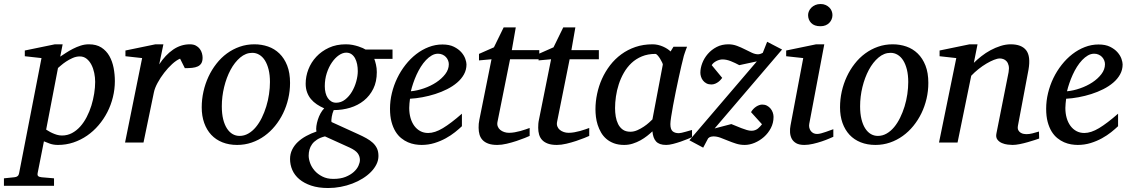

<svg xmlns="http://www.w3.org/2000/svg" viewBox="-116 -717 5686 966"><path d="M362.8 -305.2Q362.8 -327.1 358.2 -349.9Q353.5 -372.6 344 -391.1Q334.5 -409.7 319.8 -421.4Q305.2 -433.1 285.2 -433.1Q267.1 -433.1 249 -425Q231 -417 216.1 -407Q201.2 -397 190.4 -387.5Q179.7 -377.9 175.8 -375L116.2 -64.9Q120.6 -62.5 128.7 -57.4Q136.7 -52.2 147.5 -47.4Q158.2 -42.5 170.4 -38.8Q182.6 -35.2 195.8 -35.2Q223.1 -35.2 246.1 -47.4Q269 -59.6 287.6 -80.3Q306.2 -101.1 320.3 -128.4Q334.5 -155.8 343.8 -185.8Q353 -215.8 357.9 -246.6Q362.8 -277.3 362.8 -305.2ZM461.9 -309.1Q461.9 -268.1 452.1 -228.3Q442.4 -188.5 424.1 -152.8Q405.8 -117.2 379.9 -86.9Q354 -56.6 322.3 -34.7Q290.5 -12.7 253.4 -0.2Q216.3 12.2 175.8 12.2Q153.3 12.2 135.3 5.9Q117.2 -0.5 105 -5.9L73.2 154.8Q71.3 163.1 75.4 168.2Q79.6 173.3 92.8 174.8L155.8 180.2V217.8H-96.2V180.2L-43.9 174.8Q-22.9 173.3 -20 154.8L92.8 -424.8L8.8 -434.1V-462.9L160.2 -494.1H199.2L187 -432.1Q199.7 -440.4 216.1 -451.2Q232.4 -461.9 251 -471.4Q269.5 -481 289.8 -487.5Q310.1 -494.1 331.1 -494.1Q369.1 -494.1 394.3 -477.8Q419.4 -461.4 434.3 -435.1Q449.2 -408.7 455.6 -375.5Q461.9 -342.3 461.9 -309.1Z M903.3 -426.8Q903.3 -409.2 897 -398.7Q890.6 -388.2 878.9 -382.8Q867.2 -377.4 850.8 -375.7Q834.5 -374 814 -374L790 -421.9Q771.5 -414.1 750.2 -394.8Q729 -375.5 710 -350.8Q690.9 -326.2 676.8 -300Q662.6 -273.9 658.2 -252L606 0H513.2L599.1 -424.8L515.1 -434.1V-462.9L666 -494.1H706.1L685.1 -393.1Q715.8 -440.4 754.9 -467.3Q793.9 -494.1 839.4 -494.1Q857.4 -494.1 869.6 -487.5Q881.8 -481 889.4 -470.7Q897 -460.4 900.1 -448.7Q903.3 -437 903.3 -426.8Z M1242.2 -304.2Q1242.2 -339.8 1235.4 -367.2Q1228.5 -394.5 1216.8 -413.1Q1205.1 -431.6 1188.7 -441.4Q1172.4 -451.2 1153.3 -451.2Q1120.6 -451.2 1092.5 -427.5Q1064.5 -403.8 1043.9 -365.5Q1023.4 -327.1 1011.7 -279.1Q1000 -231 1000 -182.1Q1000 -145 1006.8 -117.2Q1013.7 -89.4 1025.9 -70.6Q1038.1 -51.8 1054.2 -42.5Q1070.3 -33.2 1089.4 -33.2Q1112.8 -33.2 1133.5 -45.2Q1154.3 -57.1 1171.1 -77.4Q1188 -97.7 1201.2 -124.5Q1214.4 -151.4 1223.6 -181.4Q1232.9 -211.4 1237.5 -243.2Q1242.2 -274.9 1242.2 -304.2ZM1343.3 -299.8Q1343.3 -259.3 1334.2 -220.5Q1325.2 -181.6 1308.3 -147Q1291.5 -112.3 1267.8 -83.3Q1244.1 -54.2 1214.6 -33Q1185.1 -11.7 1150.4 0.2Q1115.7 12.2 1077.1 12.2Q1036.1 12.2 1002.9 -1Q969.7 -14.2 946.8 -38.8Q923.8 -63.5 911.4 -98.4Q898.9 -133.3 898.9 -176.8Q898.9 -217.3 907.7 -256.6Q916.5 -295.9 932.9 -331.1Q949.2 -366.2 972.7 -396.2Q996.1 -426.3 1025.6 -448Q1055.2 -469.7 1090.1 -481.9Q1125 -494.1 1164.1 -494.1Q1200.2 -494.1 1232.7 -482.9Q1265.1 -471.7 1289.8 -447.8Q1314.5 -423.8 1328.9 -387.2Q1343.3 -350.6 1343.3 -299.8Z M1694.8 87.9Q1694.8 69.8 1684.1 54.7Q1673.3 39.6 1644 25.9L1519 -30.8Q1495.1 -24.9 1479.2 -14.6Q1463.4 -4.4 1454.1 8.5Q1444.8 21.5 1440.9 36.1Q1437 50.8 1437 65.9Q1437 83 1444.3 103.5Q1451.7 124 1467 141.6Q1482.4 159.2 1505.9 171.1Q1529.3 183.1 1561 183.1Q1597.2 183.1 1622.6 172.9Q1647.9 162.6 1664.1 147.9Q1680.2 133.3 1687.5 116.9Q1694.8 100.6 1694.8 87.9ZM1684.1 -358.9Q1684.1 -377.4 1680.7 -394.3Q1677.2 -411.1 1670.2 -424.1Q1663.1 -437 1652.1 -444.6Q1641.1 -452.1 1626 -452.1Q1607.9 -452.1 1588.9 -439Q1569.8 -425.8 1554 -402.8Q1538.1 -379.9 1528.1 -349.1Q1518.1 -318.4 1518.1 -283.2Q1518.1 -265.1 1522 -249.8Q1525.9 -234.4 1533.4 -223.4Q1541 -212.4 1551.5 -206.3Q1562 -200.2 1575.2 -200.2Q1600.1 -200.2 1620.4 -216.1Q1640.6 -231.9 1654.8 -255.9Q1668.9 -279.8 1676.5 -307.6Q1684.1 -335.4 1684.1 -358.9ZM1767.1 -420.9Q1771.5 -409.7 1775.6 -392.1Q1779.8 -374.5 1779.8 -354Q1779.8 -306.2 1762.2 -270.5Q1744.6 -234.9 1714.8 -210.9Q1685.1 -187 1645.8 -175Q1606.4 -163.1 1563 -163.1Q1559.6 -155.8 1557.1 -147Q1554.7 -138.2 1553.2 -129.6Q1551.8 -121.1 1551.3 -114Q1550.8 -106.9 1552.2 -103L1686 -42Q1709 -31.7 1727.8 -21.2Q1746.6 -10.7 1760 1.7Q1773.4 14.2 1780.8 30Q1788.1 45.9 1788.1 67.9Q1788.1 89.4 1778.1 109.6Q1768.1 129.9 1750.7 147.7Q1733.4 165.5 1709.2 180.7Q1685.1 195.8 1657 206.5Q1628.9 217.3 1597.9 223.1Q1566.9 229 1535.2 229Q1485.8 229 1449.7 216.8Q1413.6 204.6 1389.9 184.6Q1366.2 164.6 1354.7 138.2Q1343.3 111.8 1343.3 83Q1343.3 57.6 1353.8 36.1Q1364.3 14.6 1382.3 -2.4Q1400.4 -19.5 1424.6 -32.7Q1448.7 -45.9 1476.1 -55.2Q1473.6 -66.9 1475.8 -82.8Q1478 -98.6 1483.2 -115Q1488.3 -131.3 1496.6 -146.5Q1504.9 -161.6 1515.1 -171.9Q1495.1 -180.7 1478 -192.1Q1460.9 -203.6 1448.5 -218.5Q1436 -233.4 1429 -252.7Q1421.9 -272 1421.9 -295.9Q1421.9 -332.5 1435.5 -367.9Q1449.2 -403.3 1475.3 -431.4Q1501.5 -459.5 1538.8 -476.8Q1576.2 -494.1 1624 -494.1Q1642.1 -494.1 1658 -491Q1673.8 -487.8 1686.8 -483.6Q1699.7 -479.5 1709.2 -475.1Q1718.8 -470.7 1723.1 -467.8H1858.9V-420.9Z M2142.1 -394Q2142.1 -403.8 2138.2 -413.3Q2134.3 -422.9 2127.4 -430.2Q2120.6 -437.5 2110.4 -442.1Q2100.1 -446.8 2087.9 -446.8Q2071.3 -446.8 2056.2 -438Q2041 -429.2 2027.1 -414.6Q2013.2 -399.9 2001.2 -380.9Q1989.3 -361.8 1979.7 -340.8Q1970.2 -319.8 1962.9 -298.3Q1955.6 -276.9 1951.2 -257.8Q1982.9 -260.7 2016.8 -272.5Q2050.8 -284.2 2078.6 -302.5Q2106.4 -320.8 2124.3 -344.2Q2142.1 -367.7 2142.1 -394ZM2231 -393.1Q2231 -365.7 2218.3 -342.8Q2205.6 -319.8 2183.8 -301.3Q2162.1 -282.7 2133.5 -268.3Q2105 -253.9 2073.5 -243.9Q2042 -233.9 2009.3 -227.8Q1976.6 -221.7 1946.8 -220.2Q1945.3 -210.4 1944.1 -196.8Q1942.9 -183.1 1942.9 -173.8Q1942.9 -146.5 1949.5 -123.5Q1956.1 -100.6 1968.5 -83.7Q1981 -66.9 1998.5 -57.4Q2016.1 -47.9 2038.1 -47.9Q2071.8 -47.9 2112.3 -72.3Q2152.8 -96.7 2208 -145V-82Q2193.8 -68.4 2173.3 -52Q2152.8 -35.6 2126.7 -21.2Q2100.6 -6.8 2069.8 2.7Q2039.1 12.2 2004.9 12.2Q1989.7 12.2 1971.9 9.3Q1954.1 6.3 1936.5 -1.2Q1918.9 -8.8 1902.6 -22Q1886.2 -35.2 1873.8 -55.4Q1861.3 -75.7 1853.8 -103.8Q1846.2 -131.8 1846.2 -169.9Q1846.2 -209.5 1855.7 -248.8Q1865.2 -288.1 1882.6 -324Q1899.9 -359.9 1924.3 -390.9Q1948.7 -421.9 1978 -444.6Q2007.3 -467.3 2040.8 -480.2Q2074.2 -493.2 2109.9 -493.2Q2144.5 -493.2 2167.7 -481.7Q2190.9 -470.2 2205.1 -454.1Q2219.2 -438 2225.1 -420.9Q2231 -403.8 2231 -393.1Z M2450.2 -418.9 2387.2 -105Q2384.3 -91.8 2388.2 -81.3Q2392.1 -70.8 2400.6 -63.7Q2409.2 -56.6 2420.7 -52.7Q2432.1 -48.8 2444.8 -48.8Q2459 -48.8 2474.1 -51.5Q2489.3 -54.2 2503.2 -58.1Q2517.1 -62 2529.1 -66.2Q2541 -70.3 2548.8 -73.2V-33.2Q2542.5 -30.3 2524.4 -22.9Q2506.3 -15.6 2482.9 -7.8Q2459.5 0 2433.6 6.1Q2407.7 12.2 2386.2 12.2Q2358.9 12.2 2340.8 5.6Q2322.8 -1 2312 -12.5Q2301.3 -23.9 2296.6 -39.8Q2292 -55.7 2292 -74.2Q2292 -84 2292.7 -94.2Q2293.5 -104.5 2295.9 -115.2L2356.9 -418.9L2293.9 -413.1V-445.8L2369.1 -479L2418 -579.1H2479L2459 -464.8H2597.2V-418.9Z M2750 -418.9 2687 -105Q2684.1 -91.8 2688 -81.3Q2691.9 -70.8 2700.4 -63.7Q2709 -56.6 2720.5 -52.7Q2731.9 -48.8 2744.6 -48.8Q2758.8 -48.8 2773.9 -51.5Q2789.1 -54.2 2803 -58.1Q2816.9 -62 2828.9 -66.2Q2840.8 -70.3 2848.6 -73.2V-33.2Q2842.3 -30.3 2824.2 -22.9Q2806.2 -15.6 2782.7 -7.8Q2759.3 0 2733.4 6.1Q2707.5 12.2 2686 12.2Q2658.7 12.2 2640.6 5.6Q2622.6 -1 2611.8 -12.5Q2601.1 -23.9 2596.4 -39.8Q2591.8 -55.7 2591.8 -74.2Q2591.8 -84 2592.5 -94.2Q2593.3 -104.5 2595.7 -115.2L2656.7 -418.9L2593.8 -413.1V-445.8L2668.9 -479L2717.8 -579.1H2778.8L2758.8 -464.8H2897V-418.9Z M3218.8 -392.1Q3219.2 -394.5 3215.1 -403.3Q3210.9 -412.1 3205.1 -421.6Q3199.2 -431.2 3192.6 -438.5Q3186 -445.8 3181.6 -445.8Q3143.6 -445.8 3113.5 -433.3Q3083.5 -420.9 3061 -399.7Q3038.6 -378.4 3022.7 -350.6Q3006.8 -322.8 2997.1 -292.5Q2987.3 -262.2 2982.9 -231.4Q2978.5 -200.7 2978.5 -172.9Q2978.5 -151.9 2981.9 -130.9Q2985.4 -109.9 2993.9 -92.8Q3002.4 -75.7 3017.3 -64.9Q3032.2 -54.2 3055.7 -54.2Q3073.2 -54.2 3090.8 -62Q3108.4 -69.8 3123.5 -80.1Q3138.7 -90.3 3149.9 -100.6Q3161.1 -110.8 3166.5 -116.2ZM3365.7 -26.9Q3359.9 -24.4 3344.2 -17.8Q3328.6 -11.2 3309.3 -4.6Q3290 2 3270.3 7.1Q3250.5 12.2 3235.8 12.2Q3217.8 12.2 3205.3 7.8Q3192.9 3.4 3184.8 -5.4Q3176.8 -14.2 3172.4 -26.9Q3168 -39.6 3166.5 -56.2Q3155.3 -45.4 3140.1 -33.4Q3125 -21.5 3106.7 -11.2Q3088.4 -1 3067.6 5.6Q3046.9 12.2 3024.4 12.2Q2995.1 12.2 2972.9 3.9Q2950.7 -4.4 2934.6 -18.3Q2918.5 -32.2 2908 -50.5Q2897.5 -68.8 2891.1 -88.6Q2884.8 -108.4 2882.3 -128.7Q2879.9 -148.9 2879.9 -167Q2879.9 -205.6 2888.2 -244.9Q2896.5 -284.2 2912.8 -320.6Q2929.2 -356.9 2953.6 -388.7Q2978 -420.4 3010 -443.8Q3042 -467.3 3081.3 -480.7Q3120.6 -494.1 3167.5 -494.1Q3181.2 -494.1 3194.6 -491Q3208 -487.8 3219.7 -482.7Q3231.4 -477.5 3241.2 -471.2Q3251 -464.8 3257.8 -458L3272.5 -481.9H3340.8Q3338.4 -476.1 3335.4 -468Q3332.5 -460 3329.6 -451.7Q3326.7 -443.4 3324.5 -436Q3322.3 -428.7 3321.8 -424.8Q3318.4 -411.6 3312 -385Q3305.7 -358.4 3298.6 -325.2Q3291.5 -292 3283.9 -255.6Q3276.4 -219.2 3270.5 -186.8Q3264.6 -154.3 3260.7 -129.2Q3256.8 -104 3256.8 -92.8Q3256.8 -66.4 3268.1 -56.6Q3279.3 -46.9 3299.8 -46.9Q3304.7 -46.9 3314.2 -49.1Q3323.7 -51.3 3334 -54.2Q3344.2 -57.1 3353 -59.6Q3361.8 -62 3365.7 -63Z M3479.5 -70.8 3563.5 -92.8Q3573.7 -88.9 3586.9 -83.3Q3600.1 -77.6 3614 -72.3Q3627.9 -66.9 3641.1 -63Q3654.3 -59.1 3664.6 -59.1Q3675.3 -59.1 3683.3 -62.3Q3691.4 -65.4 3697.5 -70.3Q3703.6 -75.2 3708.5 -80.8Q3713.4 -86.4 3717.8 -91.8L3662.6 -152.8Q3667.5 -161.6 3674.3 -168.7Q3681.2 -175.8 3688.7 -180.7Q3696.3 -185.5 3704.1 -188.2Q3711.9 -190.9 3718.8 -190.9Q3732.4 -190.9 3742.9 -185.3Q3753.4 -179.7 3760.7 -170.9Q3768.1 -162.1 3772 -150.9Q3775.9 -139.6 3775.9 -128.9Q3775.9 -98.6 3762.5 -72.8Q3749 -46.9 3727.8 -28.1Q3706.5 -9.3 3680.9 1.5Q3655.3 12.2 3630.9 12.2Q3607.9 12.2 3587.2 5.6Q3566.4 -1 3547.1 -9Q3527.8 -17.1 3509.3 -23.9Q3490.7 -30.8 3472.7 -30.8Q3468.8 -30.8 3461.2 -29.3Q3453.6 -27.8 3446.8 -21L3421.9 25.9L3352.5 -11.2L3691.9 -408.2L3603.5 -389.2Q3583 -400.4 3561 -409.2Q3539.1 -418 3518.6 -418Q3512.2 -418 3504.4 -416Q3496.6 -414.1 3489.3 -410.4Q3481.9 -406.7 3475.3 -401.4Q3468.8 -396 3464.8 -389.2L3517.6 -325.2Q3515.6 -322.3 3510.7 -316.7Q3505.9 -311 3498.8 -305.4Q3491.7 -299.8 3482.4 -295.9Q3473.1 -292 3462.9 -292Q3448.7 -292 3438.2 -297.6Q3427.7 -303.2 3420.9 -312Q3414.1 -320.8 3410.9 -331.3Q3407.7 -341.8 3407.7 -351.1Q3407.7 -374 3417.2 -399.2Q3426.8 -424.3 3445.1 -445.6Q3463.4 -466.8 3489.5 -480.5Q3515.6 -494.1 3548.8 -494.1Q3571.3 -494.1 3592 -486.3Q3612.8 -478.5 3631.3 -469Q3649.9 -459.5 3666.7 -451.7Q3683.6 -443.8 3698.7 -443.8Q3701.7 -443.8 3707 -445.1Q3712.4 -446.3 3721.7 -451.2L3743.7 -506.8L3818.8 -467.8Z M4076.7 -28.8Q4070.8 -26.4 4055.2 -19.5Q4039.6 -12.7 4018.6 -5.6Q3997.6 1.5 3974.4 6.8Q3951.2 12.2 3930.7 12.2Q3904.8 12.2 3889.6 3.4Q3874.5 -5.4 3867.2 -19.5Q3859.9 -33.7 3858.9 -51.3Q3857.9 -68.8 3861.3 -85.9L3925.3 -424.8L3839.4 -434.1V-462.9L3990.2 -494.1H4031.2L3955.6 -94.2Q3953.6 -84 3955.8 -74.7Q3958 -65.4 3963.1 -58.3Q3968.3 -51.3 3976.3 -47.1Q3984.4 -43 3994.6 -43Q4003.4 -43 4015.4 -46.1Q4027.3 -49.3 4039.3 -53.5Q4051.3 -57.6 4061.5 -61.5Q4071.8 -65.4 4076.7 -66.9ZM4072.3 -641.1Q4072.3 -629.9 4068.1 -619.9Q4064 -609.9 4056.4 -602.1Q4048.8 -594.2 4037.6 -589.6Q4026.4 -585 4011.7 -585Q3981 -585 3965.3 -601.3Q3949.7 -617.7 3949.7 -641.1Q3949.7 -650.9 3953.9 -660.6Q3958 -670.4 3966.1 -678.5Q3974.1 -686.5 3985.8 -691.7Q3997.6 -696.8 4012.7 -696.8Q4026.9 -696.8 4037.8 -691.9Q4048.8 -687 4056.6 -679.2Q4064.5 -671.4 4068.4 -661.4Q4072.3 -651.4 4072.3 -641.1Z M4453.6 -304.2Q4453.6 -339.8 4446.8 -367.2Q4439.9 -394.5 4428.2 -413.1Q4416.5 -431.6 4400.1 -441.4Q4383.8 -451.2 4364.7 -451.2Q4332 -451.2 4304 -427.5Q4275.9 -403.8 4255.4 -365.5Q4234.9 -327.1 4223.1 -279.1Q4211.4 -231 4211.4 -182.1Q4211.4 -145 4218.3 -117.2Q4225.1 -89.4 4237.3 -70.6Q4249.5 -51.8 4265.6 -42.5Q4281.7 -33.2 4300.8 -33.2Q4324.2 -33.2 4345 -45.2Q4365.7 -57.1 4382.6 -77.4Q4399.4 -97.7 4412.6 -124.5Q4425.8 -151.4 4435.1 -181.4Q4444.3 -211.4 4449 -243.2Q4453.6 -274.9 4453.6 -304.2ZM4554.7 -299.8Q4554.7 -259.3 4545.7 -220.5Q4536.6 -181.6 4519.8 -147Q4502.9 -112.3 4479.2 -83.3Q4455.6 -54.2 4426 -33Q4396.5 -11.7 4361.8 0.2Q4327.1 12.2 4288.6 12.2Q4247.6 12.2 4214.4 -1Q4181.2 -14.2 4158.2 -38.8Q4135.3 -63.5 4122.8 -98.4Q4110.4 -133.3 4110.4 -176.8Q4110.4 -217.3 4119.1 -256.6Q4127.9 -295.9 4144.3 -331.1Q4160.6 -366.2 4184.1 -396.2Q4207.5 -426.3 4237.1 -448Q4266.6 -469.7 4301.5 -481.9Q4336.4 -494.1 4375.5 -494.1Q4411.6 -494.1 4444.1 -482.9Q4476.6 -471.7 4501.2 -447.8Q4525.9 -423.8 4540.3 -387.2Q4554.7 -350.6 4554.7 -299.8Z M5112.3 -20Q5106 -17.6 5090.1 -12.5Q5074.2 -7.3 5054.7 -1.7Q5035.2 3.9 5014.6 8.1Q4994.1 12.2 4978.5 12.2Q4969.7 12.2 4954.3 10.5Q4939 8.8 4924.8 2.7Q4910.6 -3.4 4901.9 -15.1Q4893.1 -26.9 4897.5 -46.9L4958.5 -354Q4961.9 -374 4958.7 -387.2Q4955.6 -400.4 4948.5 -408.4Q4941.4 -416.5 4932.1 -419.7Q4922.9 -422.9 4914.6 -422.9Q4902.3 -422.9 4884.5 -415.8Q4866.7 -408.7 4846.9 -397Q4827.1 -385.3 4807.1 -369.4Q4787.1 -353.5 4770.5 -335.9L4701.7 0H4608.4L4695.3 -424.8L4611.3 -434.1V-462.9L4762.2 -494.1H4802.2L4783.7 -400.9Q4800.3 -417.5 4821.8 -434.3Q4843.3 -451.2 4867.7 -464.4Q4892.1 -477.5 4918.2 -485.8Q4944.3 -494.1 4969.2 -494.1Q5023.9 -494.1 5047.1 -463.9Q5070.3 -433.6 5058.6 -366.2L5005.4 -84Q5002.9 -69.8 5007.6 -61.5Q5012.2 -53.2 5019.8 -48.8Q5027.3 -44.4 5035.6 -43.2Q5043.9 -42 5048.3 -42Q5062 -42 5078.1 -45.9Q5094.2 -49.8 5111.3 -55.2Z M5443.4 -394Q5443.4 -403.8 5439.5 -413.3Q5435.5 -422.9 5428.7 -430.2Q5421.9 -437.5 5411.6 -442.1Q5401.4 -446.8 5389.2 -446.8Q5372.6 -446.8 5357.4 -438Q5342.3 -429.2 5328.4 -414.6Q5314.5 -399.9 5302.5 -380.9Q5290.5 -361.8 5281 -340.8Q5271.5 -319.8 5264.2 -298.3Q5256.8 -276.9 5252.4 -257.8Q5284.2 -260.7 5318.1 -272.5Q5352.1 -284.2 5379.9 -302.5Q5407.7 -320.8 5425.5 -344.2Q5443.4 -367.7 5443.4 -394ZM5532.2 -393.1Q5532.2 -365.7 5519.5 -342.8Q5506.8 -319.8 5485.1 -301.3Q5463.4 -282.7 5434.8 -268.3Q5406.2 -253.9 5374.8 -243.9Q5343.3 -233.9 5310.5 -227.8Q5277.8 -221.7 5248 -220.2Q5246.6 -210.4 5245.4 -196.8Q5244.1 -183.1 5244.1 -173.8Q5244.1 -146.5 5250.7 -123.5Q5257.3 -100.6 5269.8 -83.7Q5282.2 -66.9 5299.8 -57.4Q5317.4 -47.9 5339.4 -47.9Q5373 -47.9 5413.6 -72.3Q5454.1 -96.7 5509.3 -145V-82Q5495.1 -68.4 5474.6 -52Q5454.1 -35.6 5428 -21.2Q5401.9 -6.8 5371.1 2.7Q5340.3 12.2 5306.2 12.2Q5291 12.2 5273.2 9.3Q5255.4 6.3 5237.8 -1.2Q5220.2 -8.8 5203.9 -22Q5187.5 -35.2 5175 -55.4Q5162.6 -75.7 5155 -103.8Q5147.5 -131.8 5147.5 -169.9Q5147.5 -209.5 5157 -248.8Q5166.5 -288.1 5183.8 -324Q5201.2 -359.9 5225.6 -390.9Q5250 -421.9 5279.3 -444.6Q5308.6 -467.3 5342 -480.2Q5375.5 -493.2 5411.1 -493.2Q5445.8 -493.2 5469 -481.7Q5492.2 -470.2 5506.3 -454.1Q5520.5 -438 5526.4 -420.9Q5532.2 -403.8 5532.2 -393.1Z"/></svg>

Font: Charis SIL Viet
Style: Italic
Weight: 400
Italic angle: -11°
Foundry: SIL International
Version: Version 5.000